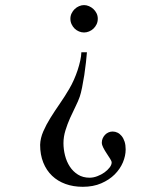

<svg xmlns="http://www.w3.org/2000/svg" viewBox="-20 -550 596 743"><path d="M135.3 10.3Q136.2 -15.6 147.5 -41.5Q158.7 -67.4 175.3 -94Q191.9 -120.6 211.2 -148.4Q230.5 -176.3 248 -206.1Q257.8 -222.7 266.1 -241.5Q274.4 -260.3 280.5 -278.8Q286.6 -297.4 290.5 -315.2Q294.4 -333 294.9 -347.7H316.4Q315.4 -333 312.7 -309.1Q310.1 -285.2 306.2 -259.5Q302.2 -233.9 297.6 -211.2Q293 -188.5 288.6 -175.8Q282.7 -158.7 272.2 -137.7Q261.7 -116.7 251.2 -93.3Q240.7 -69.8 233.2 -45.2Q225.6 -20.5 225.6 3.9Q225.6 27.8 231.7 51.8Q237.8 75.7 250.2 94.7Q262.7 113.8 281.7 125.7Q300.8 137.7 326.7 137.7Q341.3 137.7 356.7 131.8Q372.1 126 384.3 117.2Q396.5 108.4 404.3 98.1Q412.1 87.9 412.1 78.6Q412.1 73.7 406.2 64.5Q400.4 55.2 393.1 44.2Q385.7 33.2 379.9 22Q374 10.7 374 2Q374 -6.8 377.4 -14.6Q380.9 -22.5 386.5 -28.3Q392.1 -34.2 399.7 -37.6Q407.2 -41 416 -41Q425.8 -41 434.8 -36.6Q443.8 -32.2 450.9 -23.4Q458 -14.6 462.2 -1.7Q466.3 11.2 466.3 28.3Q466.3 52.7 455.6 78.4Q444.8 104 423.8 125Q402.8 146 371.8 159.4Q340.8 172.9 300.3 172.9Q263.7 172.9 233.4 161.9Q203.1 150.9 181.4 130.1Q159.7 109.4 147.5 79.1Q135.3 48.8 135.3 10.3ZM252.4 -477.5Q252.4 -488.8 257.1 -498.3Q261.7 -507.8 269 -514.9Q276.4 -522 285.9 -526.1Q295.4 -530.3 305.2 -530.3Q314.9 -530.3 324.5 -526.1Q334 -522 341.6 -514.9Q349.1 -507.8 353.8 -498.3Q358.4 -488.8 358.4 -477.5Q358.4 -465.8 353.8 -456.1Q349.1 -446.3 341.6 -439.2Q334 -432.1 324.5 -428.2Q314.9 -424.3 305.2 -424.3Q295.4 -424.3 285.9 -428.2Q276.4 -432.1 269 -439.2Q261.7 -446.3 257.1 -456.1Q252.4 -465.8 252.4 -477.5Z"/></svg>

Font: XB Zar
Style: Regular
Weight: 400
Designer: Behnam
Foundry: Irmug
Version: Version 8.005 2009